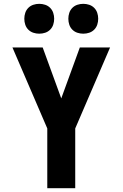

<svg xmlns="http://www.w3.org/2000/svg" viewBox="-20 -983 640 1003"><path d="M227 0V-312L45 -735H203L300 -469L397 -735H555L373 -312V0ZM415 -807Q399 -807 384 -812Q369 -817 358 -828Q347 -839 342 -854Q337 -869 337 -885Q337 -901 342 -916Q347 -931 358 -942Q369 -953 384 -958Q399 -963 415 -963Q431 -963 446 -958Q461 -953 472 -942Q483 -931 488 -916Q493 -901 493 -885Q493 -869 488 -854Q483 -839 472 -828Q461 -817 446 -812Q431 -807 415 -807ZM185 -807Q169 -807 154 -812Q139 -817 128 -828Q117 -839 112 -854Q107 -869 107 -885Q107 -901 112 -916Q117 -931 128 -942Q139 -953 154 -958Q169 -963 185 -963Q201 -963 216 -958Q231 -953 242 -942Q253 -931 258 -916Q263 -901 263 -885Q263 -869 258 -854Q253 -839 242 -828Q231 -817 216 -812Q201 -807 185 -807Z"/></svg>

Font: Iosevka Heavy Extended
Style: Regular
Weight: 900
Width: 7
Monospace: yes
Designer: Belleve Invis
Foundry: Belleve Invis
Version: Version 32.5.0; ttfautohint (v1.8.4)